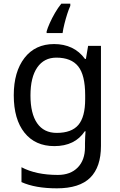

<svg xmlns="http://www.w3.org/2000/svg" viewBox="-20 -786 655 1046"><path d="M275 -546Q328 -546 370.5 -526Q413 -506 443 -465H448L460 -536H530V9Q530 124 471.5 182Q413 240 290 240Q172 240 97 206V125Q176 167 295 167Q364 167 403.5 126.5Q443 86 443 16V-5Q443 -17 444 -39.5Q445 -62 446 -71H442Q388 10 276 10Q172 10 113.5 -63Q55 -136 55 -267Q55 -395 113.5 -470.5Q172 -546 275 -546ZM287 -472Q220 -472 183 -418.5Q146 -365 146 -266Q146 -167 182.5 -114.5Q219 -62 289 -62Q370 -62 407 -105.5Q444 -149 444 -246V-267Q444 -377 406 -424.5Q368 -472 287 -472ZM363 -754Q355 -737 346.5 -710.5Q338 -684 331 -656Q324 -628 321 -606H234V-615Q239 -633 251 -660Q263 -687 279.5 -715.5Q296 -744 314 -766H363Z"/></svg>

Font: Noto Sans Lao
Style: Regular
Weight: 400
Designer: Monotype Design Team
Foundry: Monotype Imaging Inc.
Version: Version 2.003; ttfautohint (v1.8.4.7-5d5b)